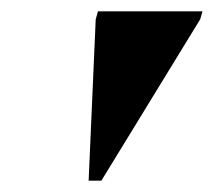

<svg xmlns="http://www.w3.org/2000/svg" viewBox="-20 -735 378 339"><path d="M136.5 -416 149 -701 153 -715H337.5L333.5 -701L159 -416Z"/></svg>

Font: Newsreader 72pt ExtraBold
Style: Italic
Weight: 800
Italic angle: -17°
Designer: Hugues Gentile
Foundry: Production Type
Version: Version 1.003; ttfautohint (v1.8.3)